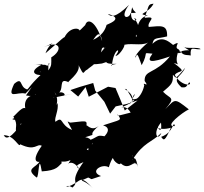

<svg xmlns="http://www.w3.org/2000/svg" viewBox="-22 -927 1101 1034"><path d="M323 -413C336 -420 306 -443 283 -420C332 -437 285 -514 348 -484C329 -479 414 -533 401 -576C435 -509 421 -541 449 -553C470 -574 507 -580 527 -666C548 -687 524 -652 547 -675C472 -583 437 -573 527 -585C577 -603 519 -581 606 -583C554 -573 586 -579 580 -570C589 -670 638 -673 600 -627C613 -620 651 -673 648 -686C693 -697 757 -674 788 -708C739 -671 700 -624 708 -617C717 -641 717 -643 741 -576C783 -652 739 -642 799 -638C763 -589 791 -588 893 -623C813 -526 755 -553 757 -491C787 -450 741 -492 755 -468C747 -427 721 -393 708 -394C664 -382 729 -455 692 -397C685 -393 699 -384 659 -447C620 -456 731 -421 674 -364C696 -408 737 -392 631 -348C681 -366 703 -259 683 -323C623 -224 653 -271 721 -328C656 -319 603 -294 612 -311C636 -275 630 -285 533 -252C598 -233 518 -175 542 -193C492 -202 518 -191 439 -164C458 -146 456 -109 449 -77C462 -77 465 -69 476 -89C453 -149 420 -90 478 -158C432 -74 518 -176 437 -188C518 -213 435 -185 510 -249C467 -214 443 -264 443 -249C450 -283 435 -274 361 -267C345 -263 327 -300 366 -227C296 -257 322 -305 276 -271C270 -296 295 -331 288 -372C260 -324 311 -382 267 -437C311 -383 230 -444 270 -400C237 -400 214 -460 177 -383L370 -422ZM118 -413C175 -402 161 -425 171 -419C171 -419 101 -413 114 -344C94 -356 48 -288 49 -302C81 -246 52 -245 70 -203C114 -294 74 -303 44 -286C65 -270 108 -309 64 -283C70 -257 97 -257 97 -265C35 -181 12 -174 -2 -199C57 -199 80 -127 87 -150C170 -110 174 -156 203 -142C131 -41 199 -54 192 -58C171 -22 111 -20 175 29C189 33 185 -114 203 -4C287 -9 291 -32 311 -49C301 -66 318 -47 358 -65C326 -8 351 -92 405 -18C361 -42 446 -51 434 -63C341 62 412 44 368 83C329 57 316 102 387 57C412 42 418 20 478 87C422 27 390 59 453 29C482 41 454 42 522 21C457 -3 528 -49 564 -26C581 -85 597 -81 589 -89C572 -72 623 -28 628 -48C677 1 707 -85 720 -28C717 -48 709 -77 703 -73C677 -90 699 -113 692 -42C689 -88 739 0 692 -67C751 -161 796 -160 847 -211C827 -163 798 -211 845 -267C855 -180 808 -263 820 -278C786 -249 833 -220 898 -239C865 -163 860 -170 846 -190C916 -214 910 -285 920 -248C857 -242 962 -323 995 -338C915 -401 923 -394 868 -339C927 -407 895 -392 856 -433C902 -472 911 -480 909 -524C926 -512 915 -488 975 -562C951 -507 899 -510 955 -457C984 -454 980 -461 997 -484C1018 -466 957 -459 919 -523C939 -554 995 -527 914 -588C964 -574 908 -572 940 -655C916 -621 994 -661 937 -645C999 -671 1019 -638 964 -677C979 -661 1045 -677 1059 -662C1022 -657 1001 -686 1005 -628C980 -634 967 -622 939 -662C908 -671 964 -715 910 -685C884 -706 848 -738 799 -691C807 -728 818 -716 878 -731C880 -795 848 -788 779 -782C768 -811 832 -841 757 -831C782 -899 773 -904 805 -907C775 -850 706 -853 775 -843C723 -837 711 -770 714 -729C691 -736 761 -749 700 -830C741 -816 662 -791 690 -888C698 -856 733 -858 682 -857C673 -822 617 -825 673 -901C598 -827 573 -837 559 -852C639 -830 580 -805 552 -793C544 -764 526 -734 479 -712C486 -717 516 -782 528 -705C496 -813 449 -832 437 -792C367 -717 354 -745 361 -703C436 -760 408 -734 406 -756C416 -780 344 -788 318 -708C346 -754 305 -710 223 -640C247 -707 304 -710 214 -673C306 -714 317 -656 254 -618C254 -584 258 -574 238 -548C237 -631 259 -556 221 -578C150 -580 144 -575 209 -582C132 -545 159 -518 215 -523C176 -556 197 -545 204 -530C127 -459 130 -439 120 -447C82 -461 101 -516 54 -475C12 -386 70 -435 115 -423L149 -458ZM408 -459 480 -480 491 -439 540 -379 571 -315 601 -354 660 -367 719 -386 650 -332C634 -373 617 -413 600 -453L560 -460L456 -406L439 -458L399 -407L357 -442Z"/></svg>

Font: Hussar Lance
Style: ExBdObl
Weight: 700
Foundry: Cannot Into Space Fonts, PlusOne Fonts
Version: Version 2.270